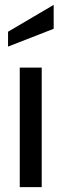

<svg xmlns="http://www.w3.org/2000/svg" viewBox="-20 -767 252 787"><path d="M61 0V-490H151V0ZM13 -576V-637L200 -747V-649Z"/></svg>

Font: Cabin VF Beta
Style: Regular
Weight: 400
Designer: Pablo Impallari
Foundry: Pablo Impallari. http://www.impallari.com Igino Marini. http://www.ikern.com
Version: Version 2.200